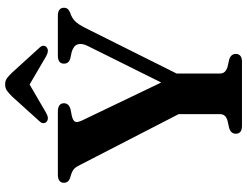

<svg xmlns="http://www.w3.org/2000/svg" viewBox="-125 -815 940 730"><g transform="rotate(-90 345.0 -450.0)"><path d="M418 -223.5 296 -202 83.5 -614.5Q75.5 -631 68.8 -637.5Q62 -644 51 -648L35.5 -653Q24 -656.5 19.5 -662.8Q15 -669 15 -677Q15 -688 22.8 -694Q30.5 -700 46 -700H285.5Q301.5 -700 309.5 -694Q317.5 -688 317.5 -677Q317.5 -658 293.5 -651.5L269.5 -647Q251 -642.5 247.2 -634.2Q243.5 -626 252 -608L415 -268L363.5 -241L535.5 -587Q546.5 -609.5 541.2 -625Q536 -640.5 512 -647.5L486.5 -653Q478 -655.5 473 -661.5Q468 -667.5 468 -677Q468 -688 475.5 -694Q483 -700 498.5 -700H650Q665.5 -700 673 -694Q680.5 -688 680.5 -677Q680.5 -668.5 676.2 -663Q672 -657.5 661 -653L653 -650Q643 -646 634.5 -639.2Q626 -632.5 617.2 -619.2Q608.5 -606 597 -582ZM276 -256H430.5V-83.5Q430.5 -72.5 437 -65.5Q443.5 -58.5 455.5 -55L484 -48.5Q505 -42 505 -23Q505 -12.5 497.8 -6.2Q490.5 0 475 0H231.5Q216 0 208.8 -6.2Q201.5 -12.5 201.5 -23Q201.5 -42 222.5 -48.5L251 -55Q263.5 -58.5 269.8 -65.5Q276 -72.5 276 -83.5ZM418 -824.5H359.5L495.5 -745Q517.5 -732.5 530 -742.5Q535.5 -746.5 536 -754.2Q536.5 -762 528 -770.5L433.5 -874.5Q422 -886.5 412.5 -893.5Q403 -900.5 389 -900.5Q375 -900.5 365.2 -893.5Q355.5 -886.5 343.5 -874.5L249.5 -770.5Q241 -762 241.8 -754.2Q242.5 -746.5 247.5 -742.5Q260 -732.5 281.5 -745Z"/></g></svg>

Font: Fraunces SemiBold
Style: Regular
Weight: 600
Version: Version 1.000;[b76b70a41]